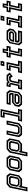

<svg xmlns="http://www.w3.org/2000/svg" viewBox="2786 -3634 979 6708"><g transform="rotate(-90 3276.0 -280.5)"><path d="M-57.5 189 75.5 -437 200.5 -540H493.5L574.5 -437L503.5 -103L378.5 0H133.5L126.5 -10L84 189ZM9 134H40L96.5 -133L154 -60H366L459 -136.5L516.5 -408.5L456.5 -485.5H221.5L123.5 -404.5ZM194.5 -141.5H340L377 -172L418.5 -368L394.5 -399H239.5L202.5 -368L163 -181.5ZM168 -90.5 104.5 -170 151.5 -391.5 228.5 -454.5H436L483 -395.5L430.5 -149.5L359 -90.5Z M694.5 0 613.5 -103 684.5 -437 809.5 -540H1122L1203 -437L1132 -103L1007 0ZM740.5 -55H989.5L1082.5 -131.5L1141.5 -408.5L1081 -485.5H828.5L735 -408L677 -135.5ZM761 -85.5 710.5 -148.5 763 -395 836 -454.5H1060.5L1108 -395.5L1054.5 -144.5L982.5 -85.5ZM793.5 -141.5H968L1005 -172L1047 -368L1023 -398.5H848.5L811.5 -368L769.5 -172Z M1165 189 1298 -437 1423 -540H1716L1797 -437L1726 -103L1601 0H1356L1349 -10L1306.5 189ZM1231.5 134H1262.5L1319 -133L1376.5 -60H1588.5L1681.5 -136.5L1739 -408.5L1679 -485.5H1444L1346 -404.5ZM1417 -141.5H1562.5L1599.5 -172L1641 -368L1617 -399H1462L1425 -368L1385.5 -181.5ZM1390.5 -90.5 1327 -170 1374 -391.5 1451 -454.5H1658.5L1705.5 -395.5L1653 -149.5L1581.5 -90.5Z M1917 0 1836 -103 1929 -540H2070.5L1992 -172L2016 -141.5H2163L2200 -172L2278.5 -540H2420L2327 -103L2202 0ZM1961.5 -55.5H2185.5L2279.5 -136.5L2353.5 -485.5H2323L2251.5 -149.5L2178 -86.5H1982L1931.5 -149.5L2003 -485.5H1972L1898 -136.5Z M2383 0 2413 -141.5H2548L2647 -608.5H2512L2542 -750H2818L2689 -141.5H2824L2794 0ZM2449 -55H2751L2757.5 -85.5H2619.5L2749.5 -696H2585.5L2579 -665.5H2712.5L2589 -85.5H2455.5Z M2974.5 0 2893.5 -103 2924 -245.5 3048.5 -348.5H3320.5L3325 -368L3301 -398.5H2963.5L2993.5 -540H3400L3481 -437L3410 -103L3285 0ZM3036.5 -85.5 2989 -144.5 3003.5 -212.5 3067.5 -265.5H3363L3338.5 -148.5L3261 -85.5ZM3016 -55H3268.5L3366.5 -135.5L3424.5 -408L3363 -485.5H3040.5L3034 -454.5H3343L3391 -395L3369.5 -295.5H3063L2975 -224L2955.5 -131.5ZM3073.5 -141.5H3246L3283 -172L3291.5 -212H3078.5L3053 -191L3049 -172Z M3498 0 3528 -141H3625L3678.5 -391.5L3672.5 -399H3584L3614 -540H3740.5L3766 -500L3813 -540H4007.5L4093.5 -430.5L3962 -324.5L3909 -398.5H3852L3815 -368L3766.5 -140.5H3863.5L3833.5 0ZM3561.5 -55H3794L3800.5 -86H3699L3766.5 -400.5L3829 -452.5H3953.5L3987 -403.5L4015 -425.5L3973.5 -483H3822L3754.5 -427.5L3715.5 -483H3652.5L3646 -452.5H3700.5L3736 -402L3668.5 -86H3568Z M4317.5 -618.5 4345 -750H4506L4478.5 -618.5ZM4391.5 -668.5H4425.5L4433.5 -706H4399.5ZM4072.5 0 4102.5 -141.5H4236L4290.5 -398.5H4157L4187 -540H4461.5L4377 -141.5H4510.5L4480.5 0ZM4138.5 -55H4437.5L4444 -85.5H4305.5L4391 -486H4230.5L4224 -455.5H4353.5L4275 -85.5H4145Z M4650 0 4735 -399H4610.5L4640.5 -540H4765L4794 -677H4935.5L4906.5 -540H5030.5L5000.5 -399H4876.5L4821.5 -141.5H4942L4912 0ZM4717.5 -55H4870L4876.5 -85.5H4754.5L4833 -455.5H4958.5L4965 -486H4839.5L4868.5 -622.5H4838L4809 -486H4683L4676.5 -455.5H4802.5Z M5554 -540 5635 -437 5604.5 -294.5 5480 -191.5H5208L5203.5 -172L5227.5 -141.5H5565L5535 0H5128.5L5047.5 -103L5118.5 -437L5243.5 -540ZM5492 -454.5 5539.5 -395.5 5525 -327.5 5461 -274.5H5165.5L5190 -391.5L5267.5 -454.5ZM5512.5 -485H5260L5162 -404.5L5104 -132L5165.5 -54.5H5488L5494.5 -85.5H5185.5L5137.5 -145L5159 -244.5H5465.5L5553.5 -316L5573 -408.5ZM5455 -398.5H5282.5L5245.5 -368L5237 -328H5450L5475.5 -349L5479.5 -368Z M5897.5 -618.5 5925 -750H6086L6058.5 -618.5ZM5971.5 -668.5H6005.5L6013.5 -706H5979.5ZM5652.5 0 5682.5 -141.5H5816L5870.5 -398.5H5737L5767 -540H6041.5L5957 -141.5H6090.5L6060.5 0ZM5718.5 -55H6017.5L6024 -85.5H5885.5L5971 -486H5810.5L5804 -455.5H5933.5L5855 -85.5H5725Z M6230 0 6315 -399H6190.5L6220.5 -540H6345L6374 -677H6515.5L6486.5 -540H6610.5L6580.5 -399H6456.5L6401.5 -141.5H6522L6492 0ZM6297.5 -55H6450L6456.5 -85.5H6334.5L6413 -455.5H6538.5L6545 -486H6419.5L6448.5 -622.5H6418L6389 -486H6263L6256.5 -455.5H6382.5Z"/></g></svg>

Font: Tourney Thin SemiBold
Style: Italic
Weight: 600
Italic angle: -12°
Version: Version 1.015